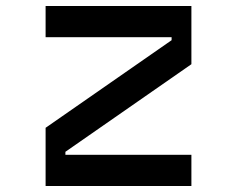

<svg xmlns="http://www.w3.org/2000/svg" viewBox="-20 -620 790 640"><path d="M618 -600V-406L198 -114V-104H618V0H132V-194L552 -486V-496H132V-600Z"/></svg>

Font: Martian Mono Custom sWd Rg
Style: Regular
Weight: 400
Width: 6
Monospace: yes
Designer: Alex Havermale
Foundry: Evil Martians
Version: Version 1.000